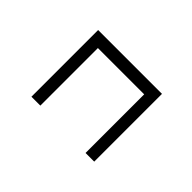

<svg xmlns="http://www.w3.org/2000/svg" viewBox="-72 -895 1144 1144"><g transform="rotate(-45 500.0 -323.0)"><path d="M787 -592V-54H216V-127H710V-517H225V-592Z"/></g></svg>

Font: D2Coding ligature
Style: Regular
Weight: 400
Monospace: yes
Designer: Yong-Rak Park; Jeong-Hwan Yoon; Sang-Min Lee;
Foundry: NHN Corporation
Version: Version 1.3.2; Build 20180524